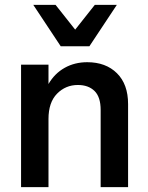

<svg xmlns="http://www.w3.org/2000/svg" viewBox="-20 -764 604 784"><path d="M457 -744 345 -575H228L116 -744H207L287 -643L367 -744ZM503 -339V0H391V-315Q391 -368 366 -392.5Q341 -417 298 -417Q248 -417 213 -381.5Q178 -346 178 -278V0H66V-500H178V-421Q203 -464 244 -487Q285 -510 336 -510Q412 -510 457.5 -465Q503 -420 503 -339Z"/></svg>

Font: CBA Beacon Sans Bold
Style: Regular
Weight: 700
Designer: Wei Huang
Foundry: Wei Huang
Version: Version 1.002